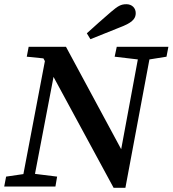

<svg xmlns="http://www.w3.org/2000/svg" viewBox="-20 -885 819 911"><path d="M524 -616 634 -603 555 -177 293 -663H116L107 -616L186 -608L193 -595L91 -59L9 -47L0 0H243L251 -47L146 -60L234 -520L519 6H575L689 -603L770 -616L779 -663H534ZM392 -727 409 -699C461 -720 514 -741 566 -762C616 -783 624 -803 624 -823C624 -847 606 -865 580 -865C554 -865 540 -857 506 -828C467 -795 430 -761 392 -727Z"/></svg>

Font: Source Serif Pro Semibold
Style: Italic
Weight: 600
Italic angle: -12°
Designer: Frank Grießhammer
Foundry: Adobe Systems Incorporated
Version: Version 3.001;hotconv 1.0.111;makeotfexe 2.5.65597